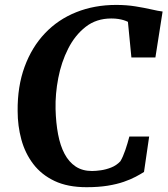

<svg xmlns="http://www.w3.org/2000/svg" viewBox="-20 -772 698 800"><path d="M340.5 8Q262 8 207.2 -18Q152.5 -44 118.5 -88.8Q84.5 -133.5 69 -190.5Q53.5 -247.5 53.5 -309.5Q52.5 -412 82.5 -493.8Q112.5 -575.5 167.2 -633.2Q222 -691 297.8 -721.2Q373.5 -751.5 464 -751.5Q507 -751.5 544.2 -745.5Q581.5 -739.5 610.8 -732.8Q640 -726 657.5 -724L627.5 -532.5H527.5L513 -681Q505 -685 495.2 -688Q485.5 -691 472.8 -693Q460 -695 443.5 -695Q381.5 -695 337 -660.2Q292.5 -625.5 264 -569.2Q235.5 -513 222.8 -446.8Q210 -380.5 211.5 -317.5Q213 -260 222 -212.5Q231 -165 249 -131Q267 -97 295.2 -78.2Q323.5 -59.5 363.5 -59.5Q379 -59.5 400.2 -62.5Q421.5 -65.5 443.2 -74Q465 -82.5 481.5 -100Q487 -109 492.2 -121Q497.5 -133 502.2 -146.8Q507 -160.5 511.2 -175Q515.5 -189.5 519 -203H601.5L580 -55.5Q566 -46.5 545.2 -35.5Q524.5 -24.5 495.8 -14.5Q467 -4.5 428.5 1.8Q390 8 340.5 8Z"/></svg>

Font: Merriweather 24pt
Style: Bold Italic
Weight: 700
Italic angle: -7.8°
Designer: Eben Sorkin
Foundry: Eben Sorkin
Version: Version 2.101